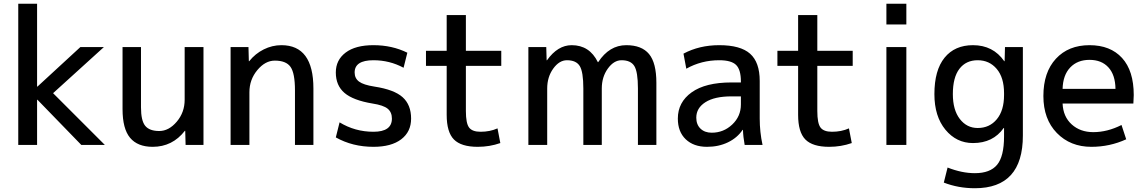

<svg xmlns="http://www.w3.org/2000/svg" viewBox="-20 -770 6085 1020"><path d="M179 -240H177V0H77V-750H177V-310H179L407 -520H532L262 -275L537 0H412Z M966 0 964 -75H962Q896 10 791 10Q711 10 671 -38Q631 -86 631 -190V-520H729V-200Q729 -129 751.5 -101.5Q774 -74 826 -74Q877 -74 919 -123.5Q961 -173 961 -240V-520H1061V0Z M1300 -520 1302 -445H1304Q1336 -485 1381 -507.5Q1426 -530 1475 -530Q1645 -530 1645 -300V0H1547V-290Q1547 -381 1523.5 -414.5Q1500 -448 1440 -448Q1389 -448 1347 -397.5Q1305 -347 1305 -280V0H1205V-520Z M1964 -450Q1864 -450 1864 -385Q1864 -354 1887.5 -336.5Q1911 -319 1969 -310Q2074 -294 2119 -253.5Q2164 -213 2164 -140Q2164 -70 2111.5 -30Q2059 10 1964 10Q1853 10 1764 -40L1784 -120Q1866 -70 1964 -70Q2062 -70 2062 -140Q2062 -174 2039.5 -192.5Q2017 -211 1959 -220Q1856 -237 1810 -276.5Q1764 -316 1764 -385Q1764 -451 1816 -490.5Q1868 -530 1964 -530Q2063 -530 2144 -490L2124 -410Q2050 -450 1964 -450Z M2455 -500H2643V-420H2455V-180Q2455 -115 2472 -92.5Q2489 -70 2533 -70Q2583 -70 2623 -88L2638 -10Q2581 10 2518 10Q2430 10 2391.5 -29Q2353 -68 2353 -160V-420H2243V-500H2353V-690H2455Z M2882 -520 2884 -450H2886Q2943 -530 3017 -530Q3112 -530 3156 -440H3158Q3217 -530 3307 -530Q3389 -530 3428 -483Q3467 -436 3467 -330V0H3369V-300Q3369 -388 3350 -419Q3331 -450 3282 -450Q3241 -450 3209 -405.5Q3177 -361 3177 -300V0H3079V-300Q3079 -388 3060 -419Q3041 -450 2992 -450Q2951 -450 2919 -405.5Q2887 -361 2887 -300V0H2787V-520Z M3916 -258H3866Q3776 -258 3727.5 -227Q3679 -196 3679 -145Q3679 -108 3701.5 -86.5Q3724 -65 3761 -65Q3824 -65 3870 -108.5Q3916 -152 3916 -215ZM3581 -140Q3581 -227 3654.5 -279.5Q3728 -332 3866 -332H3916V-337Q3916 -400 3890.5 -425Q3865 -450 3801 -450Q3706 -450 3626 -405L3611 -485Q3695 -530 3801 -530Q3914 -530 3965 -484.5Q4016 -439 4016 -340V-140Q4016 -69 4031 0H3936Q3928 -44 3927 -80H3925Q3897 -38 3847.5 -14Q3798 10 3736 10Q3665 10 3623 -30Q3581 -70 3581 -140Z M4322 -500H4510V-420H4322V-180Q4322 -115 4339 -92.5Q4356 -70 4400 -70Q4450 -70 4490 -88L4505 -10Q4448 10 4385 10Q4297 10 4258.5 -29Q4220 -68 4220 -160V-420H4110V-500H4220V-690H4322Z M4689 -640V-750H4795V-640ZM4689 0V-520H4795V0Z M5042 -270Q5042 -186 5079 -138Q5116 -90 5174 -90Q5237 -90 5275.5 -136.5Q5314 -183 5314 -265V-275Q5314 -358 5275 -404Q5236 -450 5174 -450Q5112 -450 5077 -404.5Q5042 -359 5042 -270ZM4944 -270Q4944 -397 4998 -463.5Q5052 -530 5149 -530Q5256 -530 5315 -445H5317L5319 -520H5414V-50Q5414 230 5159 230Q5071 230 4994 200L5014 120Q5090 150 5159 150Q5240 150 5277 105.5Q5314 61 5314 -45V-90H5312Q5256 -10 5149 -10Q5061 -10 5002.5 -81Q4944 -152 4944 -270Z M5625 -298H5906Q5905 -372 5868.5 -412Q5832 -452 5768 -452Q5704 -452 5665.5 -411.5Q5627 -371 5625 -298ZM5625 -220Q5628 -150 5673.5 -109Q5719 -68 5788 -68Q5863 -68 5938 -106L5963 -30Q5876 10 5778 10Q5666 10 5594.5 -63.5Q5523 -137 5523 -260Q5523 -386 5589.5 -458Q5656 -530 5768 -530Q5879 -530 5941 -462Q6003 -394 6003 -265Q6003 -250 6001 -220Z"/></svg>

Font: Mplus 1p Medium
Style: Regular
Weight: 500
Version: Version 1.061